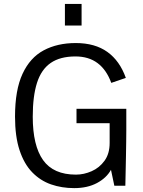

<svg xmlns="http://www.w3.org/2000/svg" viewBox="-20 -947 727 979"><path d="M358.4 12.2Q294.9 12.2 240.2 -6.8Q185.5 -25.9 144.3 -68.4Q103 -110.8 79.8 -180.9Q56.6 -251 56.6 -352.5Q56.6 -488.3 95 -570.8Q133.3 -653.3 202.9 -690.4Q272.5 -727.5 366.2 -727.5Q464.4 -727.5 527.6 -682.1Q590.8 -636.7 621.6 -549.8L547.4 -524.4Q522.9 -591.3 477.5 -625.2Q432.1 -659.2 364.7 -659.2Q286.6 -659.2 238.5 -626Q190.4 -592.8 168.7 -524.7Q147 -456.5 147 -352.1Q147 -204.6 199.7 -130.6Q252.4 -56.6 367.2 -56.6Q407.7 -56.6 447.3 -74Q486.8 -91.3 512.9 -127.2Q539.1 -163.1 539.1 -218.3V-318.8H370.1V-392.1H624V-283.7Q624 -261.2 623.5 -226.1Q623 -190.9 622.3 -151.9Q621.6 -112.8 620.8 -78.1Q620.1 -43.5 619.6 -21.7Q619.1 0 619.1 0H563L545.9 -81.1Q522.9 -39.6 474.4 -13.7Q425.8 12.2 358.4 12.2ZM311 -816.9V-926.8H396V-816.9Z"/></svg>

Font: Pontano Sans
Style: Regular
Weight: 400
Designer: Vernon Adams
Foundry: Vernon Adams
Version: Version 2.001